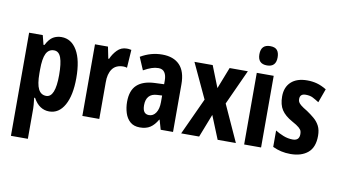

<svg xmlns="http://www.w3.org/2000/svg" viewBox="-92 -981 2538 1441"><g transform="rotate(10 1177.0 -260.5)"><path d="M306 -556Q381 -556 424.5 -482.5Q468 -409 468 -272Q468 -140 426 -65Q384 10 310 10Q273 10 242.5 -10Q212 -30 189 -72H182Q186 -40 187.5 -19.5Q189 1 189 10V240H60V-546H164L182 -475H189Q214 -523 242.5 -539.5Q271 -556 306 -556ZM268 -448Q227 -448 208 -410Q189 -372 189 -287V-259Q189 -177 208.5 -139Q228 -101 268 -101Q337 -101 337 -271Q337 -360 321 -404Q305 -448 268 -448Z M803 -556Q809 -556 817.5 -555.5Q826 -555 838 -552L829 -414Q823 -417 813.5 -418Q804 -419 802 -419Q744 -419 717 -381Q690 -343 691 -279V0H562V-546H661L679 -457H685Q701 -495 730.5 -525.5Q760 -556 803 -556Z M1073 -558Q1160 -558 1206.5 -509.5Q1253 -461 1253 -363V0H1159L1138 -73H1135Q1111 -31 1080 -10.5Q1049 10 1001 10Q955 10 927 -14.5Q899 -39 886.5 -79Q874 -119 874 -163Q874 -250 919.5 -292Q965 -334 1053 -338L1125 -341V-370Q1125 -408 1110 -430.5Q1095 -453 1063 -453Q1037 -453 1010.5 -444Q984 -435 950 -416L909 -512Q987 -558 1073 -558ZM1087 -253Q1045 -251 1024.5 -227Q1004 -203 1004 -161Q1004 -125 1016.5 -109Q1029 -93 1053 -93Q1085 -93 1105 -123Q1125 -153 1125 -204V-255Z M1444 -280 1320 -546H1459L1524 -382L1588 -546H1727L1605 -279L1732 0H1593L1521 -177L1452 0H1315Z M1860 -761Q1897 -761 1913 -742Q1929 -723 1929 -687Q1929 -614 1860 -614Q1790 -614 1790 -687Q1790 -761 1860 -761ZM1924 -546V0H1795V-546Z M2330 -160Q2330 -72 2281 -31Q2232 10 2149 10Q2111 10 2078 2.5Q2045 -5 2013 -20V-145Q2040 -128 2075 -114Q2110 -100 2147 -100Q2197 -100 2197 -149Q2197 -161 2194 -172Q2191 -183 2175 -197.5Q2159 -212 2120 -233Q2064 -264 2038.5 -303Q2013 -342 2013 -405Q2013 -476 2056.5 -516Q2100 -556 2179 -556Q2218 -556 2253 -546.5Q2288 -537 2326 -514L2288 -409Q2263 -425 2241 -436.5Q2219 -448 2186 -448Q2142 -448 2142 -408Q2142 -396 2146.5 -386Q2151 -376 2166.5 -363Q2182 -350 2216 -330Q2246 -310 2272.5 -287.5Q2299 -265 2314.5 -235Q2330 -205 2330 -160Z"/></g></svg>

Font: Noto Sans Sinhala UI ExtraCondensed
Style: Bold
Weight: 700
Width: 2
Designer: Jelle Bosma - Monotype Design Team
Foundry: Monotype Imaging Inc.
Version: Version 2.006; ttfautohint (v1.8.4.7-5d5b)